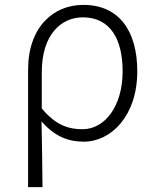

<svg xmlns="http://www.w3.org/2000/svg" viewBox="-20 -567 638 786"><path d="M95 199H154C153 97 152 32 150 -70C204 -8 260 13 323 13C435 13 542 -93 542 -275C542 -441 467 -547 321 -547C199 -547 95 -457 95 -281ZM318 -38C264 -38 210 -52 151 -123V-271C151 -426 231 -496 319 -496C434 -496 482 -403 482 -275C482 -132 409 -38 318 -38Z"/></svg>

Font: Noto Sans T Chinese Light
Style: Regular
Weight: 300
Designer: Ryoko NISHIZUKA (kana & ideographs); Paul D. Hunt (Latin, Greek & Cyrillic); Wenlong ZHANG (bopomofo); Sandoll Communica
Foundry: Adobe Systems Incorporated
Version: Version 1.000;PS 1;hotconv 1.0.78;makeotf.lib2.5.61930